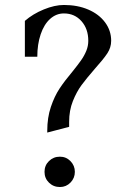

<svg xmlns="http://www.w3.org/2000/svg" viewBox="-20 -736 532 772"><path d="M272 -449Q293 -475 306 -493.5Q319 -512 327 -531.5Q335 -551 335 -572Q335 -620 307.5 -651Q280 -682 237 -682Q206 -682 181.5 -660Q157 -638 143.5 -598Q130 -558 130 -508H80V-652Q112 -680 156 -698Q200 -716 237 -716Q292 -716 335 -697.5Q378 -679 402.5 -646Q427 -613 427 -572Q427 -545 411.5 -521.5Q396 -498 361 -459Q328 -421 308 -394Q288 -367 273 -329.5Q258 -292 258 -246V-226L170 -203V-210Q170 -263 184.5 -306Q199 -349 219.5 -380Q240 -411 272 -449ZM159 -45Q159 -71 177 -88.5Q195 -106 221 -106Q246 -106 263.5 -88Q281 -70 281 -45Q281 -20 263.5 -2Q246 16 221 16Q195 16 177 -1.5Q159 -19 159 -45Z"/></svg>

Font: Wittgenstein
Style: Regular
Weight: 400
Designer: Jörg Drees
Foundry: Jörg Drees
Version: Version 1.003;Glyphs 3.1.2 (3151)